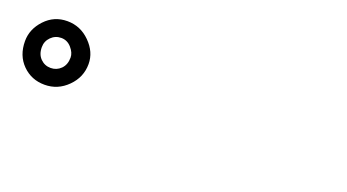

<svg xmlns="http://www.w3.org/2000/svg" viewBox="-31 -1045 1062 588"><g transform="rotate(20 500.0 -751.5)"><path d="M15.6 -753.9Q15.6 -793 44.9 -824.2Q74.2 -855.5 117.2 -855.5Q160.2 -855.5 191.4 -824.2Q222.7 -793 222.7 -753.9Q222.7 -710.9 191.4 -679.7Q160.2 -648.4 117.2 -648.4Q74.2 -648.4 44.9 -677.7Q15.6 -707 15.6 -753.9ZM70.3 -753.9Q70.3 -730.5 84 -716.8Q97.7 -703.1 117.2 -703.1Q136.7 -703.1 150.4 -716.8Q164.1 -730.5 164.1 -753.9Q164.1 -769.5 150.4 -785.2Q136.7 -800.8 117.2 -800.8Q97.7 -800.8 84 -787.1Q70.3 -773.4 70.3 -753.9Z"/></g></svg>

Font: Droid Sans Fallback
Style: Regular
Weight: 400
Designer: Steve Matteson
Foundry: Ascender Corporation
Version: 3.00 (Khmer version)